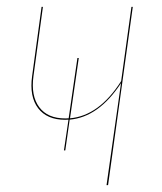

<svg xmlns="http://www.w3.org/2000/svg" viewBox="-20 -537 471 557"><path d="M361.3 -517.1H365.2L293.5 0H289.1L331.1 -295.9Q266.6 -197.3 182.1 -189.9L169.4 -100.6H165.5L178.7 -189.9Q177.2 -189.9 174.1 -189.7Q170.9 -189.5 168.9 -189.5Q116.2 -189.5 90.6 -223.1Q64.9 -256.8 73.2 -316.4L100.6 -517.1H104.5L77.1 -316.4Q69.3 -258.8 93.8 -226.1Q118.2 -193.4 169.4 -193.4Q170.9 -193.4 174.3 -193.6Q177.7 -193.8 179.2 -193.8L204.6 -368.7H208.5L183.1 -193.8Q267.6 -201.2 331.5 -301.8Z"/></svg>

Font: Fira Sans Compressed Four
Style: Italic
Weight: 100
Width: 3
Italic angle: -8°
Designer: Carrois Corporate & Edenspiekermann AG
Foundry: Carrois Corporate GbR & Edenspiekermann AG
Version: Version 4.203;PS 004.203;hotconv 1.0.88;makeotf.lib2.5.64775